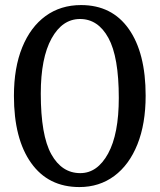

<svg xmlns="http://www.w3.org/2000/svg" viewBox="-20 -729 630 758"><path d="M300 -709Q422 -709 488.5 -614.5Q555 -520 555 -351.5Q555 -240 522.5 -159Q490 -78 431 -34.2Q372 9.5 293.5 9.5Q170.5 9.5 102.8 -85.8Q35 -181 35 -350.5Q35 -462 67.8 -542.2Q100.5 -622.5 160 -665.8Q219.5 -709 300 -709ZM449 -342.5Q449 -504.5 408 -579.2Q367 -654 296 -654Q226 -654 183.5 -577Q141 -500 141 -359.5Q141 -195 182.5 -120.2Q224 -45.5 297 -45.5Q364.5 -45.5 406.8 -122.8Q449 -200 449 -342.5Z"/></svg>

Font: Fraunces 144pt SuperSoft
Style: Regular
Weight: 400
Version: Version 1.000;[b76b70a41]